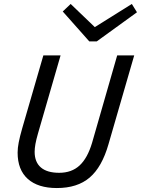

<svg xmlns="http://www.w3.org/2000/svg" viewBox="-20 -935 712 970"><path d="M279 -62Q342 -62 382 -99Q422 -136 445 -213L572 -655H658L528 -206Q495 -91 433 -38Q371 15 267 15Q172 15 120.5 -31Q69 -77 69 -164Q69 -187 74.5 -215.5Q80 -244 92 -286L199 -655H286L172 -261Q163 -230 159 -207.5Q155 -185 155 -168Q155 -116 186.5 -89Q218 -62 279 -62ZM431 -726 297 -877 337 -915 459 -798 646 -915 672 -873 469 -726Z"/></svg>

Font: Intel One Mono
Style: Italic
Weight: 400
Italic angle: -16°
Monospace: yes
Designer: Fred Shallcrass
Foundry: Frere-Jones Type LLC
Version: Version 1.400;hotconv 1.1.0;makeotfexe 2.6.0;FJTRelease1.4